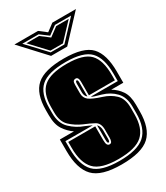

<svg xmlns="http://www.w3.org/2000/svg" viewBox="-172 -738 712 825"><g transform="rotate(-30 184.0 -325.5)"><path d="M182 13Q82 13 43.5 -27.5Q5 -68 5 -156V-213H75Q51 -229 33.5 -255Q16 -281 16 -327V-352Q16 -434 56 -470Q96 -506 193 -506Q291 -506 327 -467.5Q363 -429 363 -343V-288H303Q329 -273 346 -248Q363 -223 363 -179V-147Q363 -62 322.5 -24.5Q282 13 182 13ZM182 -5Q271 -5 308.5 -38.5Q346 -72 346 -147V-179Q346 -226 321 -252.5Q296 -279 258 -290L241 -295Q233 -297 225.5 -299.5Q218 -302 212 -306H346V-343Q346 -420 313 -454.5Q280 -489 193 -489Q105 -489 69 -457Q33 -425 33 -352V-327Q33 -277 61.5 -249.5Q90 -222 127 -209Q132 -207 143 -202Q154 -197 158 -195H22V-156Q22 -77 56.5 -41Q91 -5 182 -5ZM182 -14Q96 -14 63.5 -48.5Q31 -83 31 -156V-186H165V-118Q165 -101 169 -94.5Q173 -88 180 -88Q188 -88 191 -95Q194 -102 194 -112V-153Q194 -185 173.5 -196.5Q153 -208 123 -220Q91 -234 66.5 -257Q42 -280 42 -327V-352Q42 -420 76.5 -450Q111 -480 193 -480Q275 -480 306 -447.5Q337 -415 337 -343V-315H208V-382Q208 -406 194 -406Q187 -406 183 -401.5Q179 -397 179 -383V-341Q179 -319 195 -306.5Q211 -294 255 -280Q290 -269 313.5 -246.5Q337 -224 337 -179V-147Q337 -77 302 -45.5Q267 -14 182 -14ZM200 -314Q188 -323 188 -341V-383Q188 -397 194 -397Q200 -397 200 -383ZM180 -97Q177 -97 175.5 -100.5Q174 -104 174 -114V-186Q186 -174 186 -153V-112Q186 -97 180 -97ZM152 -543 40 -664H157L192 -637L228 -664H345L232 -543ZM71 -650 158 -557H226L313 -650H233L192 -620L152 -650ZM87 -643H150L192 -611L235 -643H297L223 -564H161Z"/></g></svg>

Font: Alumni Sans Collegiate One SC
Style: Regular
Weight: 400
Designer: Robert E. Leuschke
Foundry: Robert E. Leuschke
Version: Version 1.100